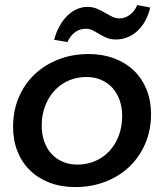

<svg xmlns="http://www.w3.org/2000/svg" viewBox="-20 -754 665 778"><path d="M339 -535Q396.5 -535 443.2 -517.2Q490 -499.5 523 -467.5Q556 -435.5 574 -390.8Q592 -346 592 -292Q592 -227 568.8 -172.5Q545.5 -118 504.5 -78.8Q463.5 -39.5 407.2 -17.8Q351 4 285 4Q227.5 4 181 -13.8Q134.5 -31.5 101.5 -63.8Q68.5 -96 50.8 -140.8Q33 -185.5 33 -240Q33 -305 56 -359.2Q79 -413.5 120 -452.5Q161 -491.5 217 -513.2Q273 -535 339 -535ZM330 -442Q291.5 -442 258.2 -427.5Q225 -413 200.8 -386.8Q176.5 -360.5 162.8 -324.2Q149 -288 149 -245Q149 -210 159.2 -180.8Q169.5 -151.5 188.5 -130.8Q207.5 -110 234.2 -98.5Q261 -87 294 -87Q332.5 -87 365.8 -101.5Q399 -116 423.2 -142Q447.5 -168 461.2 -204.2Q475 -240.5 475 -284Q475 -319 464.8 -348Q454.5 -377 435.5 -398Q416.5 -419 389.8 -430.5Q363 -442 330 -442ZM588.5 -723.5Q582 -694.5 569 -670.5Q556 -646.5 537.8 -629.5Q519.5 -612.5 497.2 -603.2Q475 -594 450 -594Q428 -594 412.2 -600.8Q396.5 -607.5 383 -615.8Q369.5 -624 356.5 -630.8Q343.5 -637.5 326.5 -637.5Q303 -637.5 283.2 -622.8Q263.5 -608 253.5 -583.5L199.5 -592.5Q207 -622.5 220.8 -647.2Q234.5 -672 252 -689.5Q269.5 -707 290.5 -716.5Q311.5 -726 334 -726Q355.5 -726 372.5 -718.8Q389.5 -711.5 404.5 -702.8Q419.5 -694 433.8 -686.8Q448 -679.5 464.5 -679.5Q487 -679.5 506.5 -694.2Q526 -709 536 -733.5Z"/></svg>

Font: Argentum Sans
Style: Italic
Weight: 400
Italic angle: -11.3099°
Designer: Julieta Ulanovsky, Owen Earl, Rasmus Andersson, Cristiano Sobral
Foundry: The Argentum Sans Project Authors
Version: Version 3.131; ttfautohint (v1.8.4.7-5d5b-dirty)